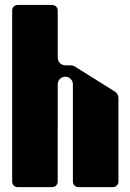

<svg xmlns="http://www.w3.org/2000/svg" viewBox="-20 -769 536 789"><path d="M452 -392.8 287.1 -495.9C282.1 -499 276.4 -500.6 270.6 -500.6H248.4C231.1 -500.6 217.2 -514.6 217.2 -531.8V-726.2C217.2 -738.5 207.1 -748.6 194.7 -748.6H52.5C40.1 -748.6 30 -738.6 30 -726.2V-22.5C30 -10.1 40 0 52.5 0H194.7C207.1 0 217.1 -10 217.1 -22.5V-259H217.2V-422.6C217.2 -431.2 220.7 -439 226.3 -444.7C232 -450.3 239.8 -453.8 248.4 -453.8C265.6 -453.8 279.5 -439.8 279.5 -422.6V-259H279.5V-22.5C279.5 -10 289.6 0 302 0H444.2C456.6 0 466.7 -10 466.7 -22.5V-366.4C466.7 -377.1 461.1 -387.1 452 -392.8Z"/></svg>

Font: Gridlock
Style: Regular
Weight: 400
Designer: Abhik Krishna Ghosh
Version: Version 001.000